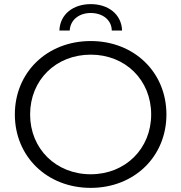

<svg xmlns="http://www.w3.org/2000/svg" viewBox="-20 -905 879 931"><path d="M318 -757C321 -810 365 -842 420 -842C476 -842 521 -810 522 -757H572C569 -837 504 -885 420 -885C336 -885 271 -837 268 -757ZM420 6C630 6 787 -145 787 -350C787 -555 630 -706 420 -706C208 -706 52 -554 52 -350C52 -146 208 6 420 6ZM420 -60C251 -60 126 -184 126 -350C126 -517 251 -640 420 -640C588 -640 713 -517 713 -350C713 -184 588 -60 420 -60Z"/></svg>

Font: Montserrat Z
Style: Regular
Weight: 400
Designer: Julieta Ulanovsky
Foundry: Julieta Ulanovsky
Version: Version 8.000